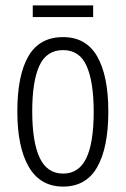

<svg xmlns="http://www.w3.org/2000/svg" viewBox="-20 -679 464 709"><path d="M380 -267Q380 -134 339 -62Q298 10 213 10Q129 10 86.5 -62.5Q44 -135 44 -268Q44 -401 85 -471.5Q126 -542 213 -542Q298 -542 339 -470.5Q380 -399 380 -267ZM99 -268Q99 -155 126.5 -96.5Q154 -38 213 -38Q271 -38 298.5 -94.5Q326 -151 326 -267Q326 -376 300 -435Q274 -494 213 -494Q152 -494 125.5 -436.5Q99 -379 99 -268ZM324 -659V-616H101V-659Z"/></svg>

Font: Noto Sans Sinhala UI ExtraCondensed Light
Style: Regular
Weight: 300
Width: 2
Designer: Jelle Bosma - Monotype Design Team
Foundry: Monotype Imaging Inc.
Version: Version 2.006; ttfautohint (v1.8.4.7-5d5b)